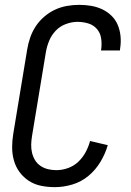

<svg xmlns="http://www.w3.org/2000/svg" viewBox="-20 -763 540 791"><path d="M206 8Q177 8 149.5 2.5Q122 -3 99.5 -17.5Q77 -32 61 -53.5Q45 -75 37.5 -101.5Q30 -128 30 -156.5Q30 -185 35 -214L92 -559Q96 -584 104.5 -608.5Q113 -633 127.5 -655Q142 -677 162.5 -694.5Q183 -712 206.5 -723Q230 -734 255.5 -738.5Q281 -743 306 -743Q331 -743 355 -739Q379 -735 400.5 -725Q422 -715 439 -698.5Q456 -682 465 -660.5Q474 -639 476.5 -614.5Q479 -590 475 -564L474 -555H396L397 -561Q400 -584 396.5 -606Q393 -628 379 -644Q365 -660 343.5 -666.5Q322 -673 299 -673Q276 -673 251.5 -664Q227 -655 209.5 -636.5Q192 -618 182.5 -595Q173 -572 169 -548L112 -203Q109 -185 108.5 -167.5Q108 -150 112 -133.5Q116 -117 124.5 -103Q133 -89 147 -79.5Q161 -70 178 -66Q195 -62 212 -62Q236 -62 260 -70.5Q284 -79 302.5 -96.5Q321 -114 333 -136.5Q345 -159 351 -182L424 -165Q414 -130 394 -96.5Q374 -63 344.5 -38.5Q315 -14 278.5 -3Q242 8 206 8Z"/></svg>

Font: Iosevka
Style: Italic
Weight: 400
Italic angle: -9°
Monospace: yes
Designer: Belleve Invis
Foundry: Belleve Invis
Version: Version 32.5.0; ttfautohint (v1.8.4)